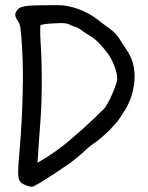

<svg xmlns="http://www.w3.org/2000/svg" viewBox="-20 -712 565 732"><path d="M244.6 -176.3Q297.9 -221.2 335.9 -257.8Q374 -294.9 374.5 -295.4Q379.9 -300.3 386.7 -311.5Q393.6 -323.2 400.4 -336.9Q410.6 -358.4 418.5 -379.9Q426.8 -401.9 426.8 -411.6Q426.8 -433.1 415.5 -461.9Q404.8 -490.2 388.2 -511.7Q353.5 -557.1 327.1 -572.8Q301.3 -588.9 291.5 -596.2Q277.3 -606.9 269 -608.9Q260.7 -610.8 247.6 -617.2Q237.8 -622.6 224.6 -623.5Q219.7 -624 212.4 -624Q201.2 -624 185.1 -623Q166 -622.1 151.4 -620.1Q136.7 -617.7 134.8 -616.2Q133.3 -614.3 133.3 -594.7Q133.3 -575.7 134.8 -550.3Q139.2 -488.8 139.2 -404.3Q139.2 -319.8 134.8 -260.7Q132.8 -234.4 130.4 -200.2Q127.9 -166 126.5 -144Q125.5 -126.5 123 -91.3Q135.7 -99.1 160.6 -114.3Q176.3 -124 201.2 -142.1Q225.6 -160.2 244.6 -176.3ZM74.7 -7.3Q61 -13.2 55.2 -22Q49.3 -30.3 49.3 -57.1Q49.3 -70.8 50.8 -92.3Q52.2 -113.3 55.2 -144Q64 -250 66.4 -353Q67.4 -387.2 67.4 -418.9Q67.4 -481.9 64 -533.7Q60.5 -589.4 57.6 -606.4Q54.7 -624 47.9 -632.8Q38.1 -645.5 38.1 -655.3Q38.1 -655.8 38.1 -656.2Q38.6 -666.5 49.3 -677.7Q58.6 -687 86.9 -689.9Q114.7 -692.4 201.2 -692.4Q238.8 -692.4 280.8 -676.8Q322.8 -661.1 356 -634.3Q370.6 -622.6 397.5 -603.5Q423.8 -584.5 438.5 -559.1Q440.9 -554.7 448.2 -543.5Q455.6 -532.7 462.9 -521.5Q484.4 -490.2 489.7 -457.5Q493.2 -438.5 493.2 -420.4Q493.2 -407.7 491.7 -395Q484.4 -338.9 459.5 -297.4Q434.1 -256.3 429.2 -251Q410.6 -229.5 396.5 -214.8Q381.8 -200.7 370.1 -190.4Q348.6 -171.9 333.5 -162.1Q318.8 -152.3 302.2 -136.2Q291 -125.5 274.4 -111.8Q258.3 -98.6 247.1 -90.3Q188.5 -49.8 148.4 -24.9Q108.4 0 101.6 0Q97.2 0 89.4 -2.4Q81.5 -4.4 74.7 -7.3Z"/></svg>

Font: Casuwalt
Style: Regular
Weight: 400
Designer: Walter E Stewart
Version: 0.1